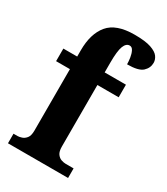

<svg xmlns="http://www.w3.org/2000/svg" viewBox="-190 -853 815 938"><g transform="rotate(30 217.0 -384.5)"><path d="M14 0V-54H37Q46 -54 60 -58.5Q74 -63 84.5 -76.5Q95 -90 95 -118V-465H17V-536H95V-571Q95 -665 138.5 -717Q182 -769 285 -769Q346 -769 378 -758Q410 -747 422 -730.5Q434 -714 434 -696Q434 -667 411.5 -646Q389 -625 325 -625Q325 -641 322 -661Q319 -681 311.5 -696Q304 -711 291 -711Q271 -711 260.5 -684Q250 -657 250 -591V-536H370V-465H250V-118Q250 -90 260 -76.5Q270 -63 283.5 -58.5Q297 -54 309 -54H353V0Z"/></g></svg>

Font: Noto Serif Thai Condensed ExtraBold
Style: Regular
Weight: 800
Width: 3
Designer: Monotype Design Team
Foundry: Monotype Imaging Inc.
Version: Version 2.002; ttfautohint (v1.8.4.7-5d5b)